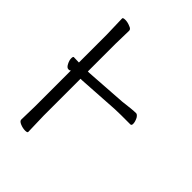

<svg xmlns="http://www.w3.org/2000/svg" viewBox="-205 -802 911 911"><g transform="rotate(45 250.0 -347.0)"><path d="M81 -106V-348L74 -344Q73 -344 69 -344H68Q58 -344 49.5 -360.5Q41 -377 41 -390Q41 -403 46 -403H47H48L81 -402V-589L78 -695Q78 -701 94 -701Q110 -701 128 -693Q143 -688 143 -677L141 -588V-402H151L358 -416Q419 -424 443 -424Q451 -424 460 -410Q469 -392 469 -378Q469 -367 461 -367H399Q372 -367 358 -366L152 -353H146H141V-105L144 1Q144 7 128.5 7Q113 7 96 0Q79 -7 79 -17Z"/></g></svg>

Font: Moon Stars Kai HW Light
Style: Regular
Weight: 300
Designer: GuiWonder
Version: Version 1.101